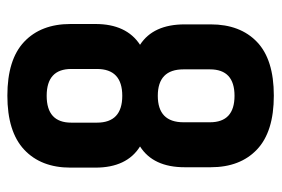

<svg xmlns="http://www.w3.org/2000/svg" viewBox="-138 -596 745 508"><g transform="rotate(90 234.0 -342.5)"><path d="M423 -528V-459Q423 -376 368 -341Q424 -306 424 -223V-157Q424 -79 376.5 -34.5Q329 10 233.5 10Q138 10 91 -34.5Q44 -79 44 -157V-223Q44 -305 99 -341Q45 -376 45 -459V-528Q45 -606 91.5 -650.5Q138 -695 233.5 -695Q329 -695 376 -650.5Q423 -606 423 -528ZM304 -526Q304 -591 234 -591Q164 -591 164 -526V-456Q164 -388 234 -388Q304 -388 304 -456ZM305 -159V-227Q305 -294 234 -294Q163 -294 163 -227V-159Q163 -94 234 -94Q305 -94 305 -159Z"/></g></svg>

Font: Khand SemiBold
Style: Regular
Weight: 600
Designer: Devanagari: Sanchit Sawaria, Jyotish Sonowal; Latin: Satya Rajpurohit
Foundry: Indian Type Foundry
Version: Version 1.101;PS 1.0;hotconv 1.0.78;makeotf.lib2.5.61930; tt